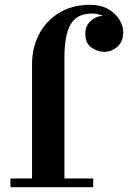

<svg xmlns="http://www.w3.org/2000/svg" viewBox="-20 -780 534 800"><path d="M23.5 -36.5H113.5V-511.5Q113.5 -582 143.2 -638.2Q173 -694.5 227.5 -727.2Q282 -760 355.5 -760Q400 -760 430.8 -742.2Q461.5 -724.5 477.5 -698.2Q493.5 -672 493.5 -646Q493.5 -606 468.8 -585Q444 -564 413.5 -564Q387.5 -564 361.5 -581.5Q335.5 -599 335.5 -638.5Q335.5 -673.5 358.2 -693.2Q381 -713 408.5 -714Q388 -723.5 363 -723.5Q301 -723.5 274.8 -679.5Q248.5 -635.5 248.5 -540V-36.5H368.5V0H23.5Z"/></svg>

Font: Bodoni* 06pt
Style: Bold
Weight: 700
Version: Version 2.3